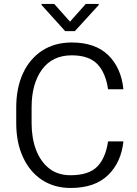

<svg xmlns="http://www.w3.org/2000/svg" viewBox="-20 -934 690 964"><path d="M522.5 -224.1C514.6 -168.9 496.6 -127 468.8 -98.1C440.4 -68.8 395.5 -54.2 334 -54.2C291 -54.2 254.9 -65.9 226.1 -88.9C168 -134.8 138.7 -217.3 138.7 -315.4V-396C138.7 -474.1 156.2 -537.1 190.9 -585C225.6 -632.3 275.4 -656.2 340.3 -656.2C398.4 -656.2 441.4 -641.1 469.7 -611.3C497.6 -581.1 515.1 -539.1 522.5 -485.8H599.6C592.3 -557.6 566.9 -614.7 523.4 -657.2C479.5 -699.7 418.5 -720.7 340.3 -720.7C283.2 -720.7 233.9 -707 192.4 -680.2C108.9 -626 61.5 -525.9 61.5 -395V-315.4C61.5 -250.5 72.8 -193.4 95.7 -144.5C140.6 -46.9 224.6 9.8 334 9.8C415.5 9.8 478.5 -11.7 522.9 -55.2C566.9 -98.1 592.3 -154.3 599.6 -224.1ZM188.5 -914.1V-909.2L307.1 -777.8H356L475.6 -908.7V-914.1H410.6L331.5 -825.2L252.4 -914.1Z"/></svg>

Font: Vazirmatn Light
Style: Regular
Weight: 300
Designer: Saber Rastikerdar
Foundry: Saber Rastikerdar
Version: Version 33.003